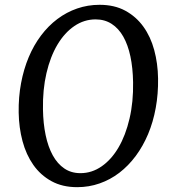

<svg xmlns="http://www.w3.org/2000/svg" viewBox="-20 -773 718 803"><path d="M302.7 9.8Q240.7 9.8 195.1 -15.4Q149.4 -40.5 119.4 -83.3Q89.4 -126 74.2 -182.6Q59.1 -239.3 58.1 -302.2Q57.1 -366.7 68.1 -425.3Q79.1 -483.9 100.1 -533.9Q121.1 -584 151.6 -624.5Q182.1 -665 220.2 -693.6Q258.3 -722.2 302.7 -737.5Q347.2 -752.9 396.5 -752.9Q458.5 -752.9 503.9 -728.3Q549.3 -703.6 579.6 -661.6Q609.9 -619.6 625 -563.7Q640.1 -507.8 641.1 -444.8Q642.1 -380.4 631.3 -321.5Q620.6 -262.7 599.4 -212.2Q578.1 -161.6 547.6 -120.6Q517.1 -79.6 479.2 -50.5Q441.4 -21.5 396.7 -5.9Q352.1 9.8 302.7 9.8ZM316.4 -48.8Q364.3 -48.8 405.3 -77.4Q446.3 -106 475.8 -156.5Q505.4 -207 521.7 -276.9Q538.1 -346.7 536.6 -429.2Q535.6 -488.8 525.4 -537.1Q515.1 -585.4 495.6 -619.9Q476.1 -654.3 447 -673.1Q418 -691.9 379.9 -691.9Q332 -691.9 291 -664.1Q250 -636.2 220.2 -586.2Q190.4 -536.1 174.3 -467Q158.2 -397.9 159.7 -315.4Q160.6 -256.8 170.9 -207.8Q181.2 -158.7 200.7 -123.3Q220.2 -87.9 249 -68.4Q277.8 -48.8 316.4 -48.8Z"/></svg>

Font: Merriweather
Style: Italic
Weight: 400
Italic angle: -7°
Designer: Eben Sorkin ( eben@eyebytes.com )
Foundry: Eben Sorkin ( eben@eyebytes.com )
Version: Version 1.005; ttfautohint (v0.97) -l 13 -r 13 -G 200 -x 24 